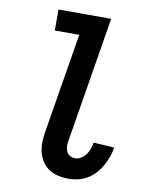

<svg xmlns="http://www.w3.org/2000/svg" viewBox="-84 -796 668 865"><g transform="rotate(10 250.0 -363.5)"><path d="M289 8Q265 8 242.5 3Q220 -2 201 -14Q182 -26 169.5 -44.5Q157 -63 151 -84.5Q145 -106 145 -130Q145 -154 149 -178L225 -639H113V-735H354L260 -162Q257 -149 257.5 -136Q258 -123 263 -111.5Q268 -100 279 -94Q290 -88 303 -88Q317 -88 330.5 -96.5Q344 -105 352.5 -117.5Q361 -130 366 -144Q371 -158 373 -172L468 -166Q465 -144 457 -122.5Q449 -101 438 -81Q427 -61 411 -43.5Q395 -26 375 -14Q355 -2 333 3Q311 8 289 8Z"/></g></svg>

Font: Iosevka
Style: Bold Italic
Weight: 700
Italic angle: -9°
Monospace: yes
Designer: Belleve Invis
Foundry: Belleve Invis
Version: Version 32.5.0; ttfautohint (v1.8.4)